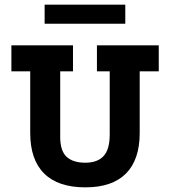

<svg xmlns="http://www.w3.org/2000/svg" viewBox="-20 -784 732 826"><path d="M581 -212Q581 -97 522 -37.5Q463 22 347 22Q230 22 170 -37.5Q110 -97 110 -212V-477H29V-589H294V-477H239V-195Q239 -135 266.5 -109.5Q294 -84 347 -84Q399 -84 425.5 -112.5Q452 -141 452 -205V-477H397V-589H663V-477H581ZM172 -764H519V-682H172Z"/></svg>

Font: Podkova ExtraBold
Style: Regular
Weight: 800
Designer: Ilya Yudin
Foundry: Cyreal (www.cyreal.org)
Version: Version 2.103